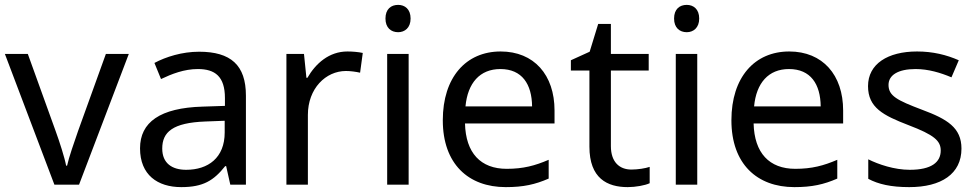

<svg xmlns="http://www.w3.org/2000/svg" viewBox="-20 -757 4006 787"><path d="M203 0H304L508 -536H414L300 -220C285 -177 262 -111 255 -78H251C245 -111 224 -176 208 -220L94 -536H0Z M796 -545C726 -545 660 -524 613 -499L640 -433C684 -454 735 -474 791 -474C861 -474 902 -444 902 -355V-323L811 -320C636 -315 554 -256 554 -149C554 -40 626 10 723 10C813 10 856 -17 903 -76H907L924 0H988V-365C988 -490 926 -545 796 -545ZM822 -259 901 -262V-214C901 -110 833 -61 743 -61C685 -61 645 -88 645 -148C645 -216 688 -254 822 -259Z M1404 -546C1329 -546 1274 -497 1240 -438H1236L1226 -536H1154V0H1242V-286C1242 -394 1315 -466 1398 -466C1416 -466 1439 -463 1456 -459L1467 -540C1449 -544 1424 -546 1404 -546Z M1612 -737C1583 -737 1560 -720 1560 -681C1560 -643 1583 -625 1612 -625C1639 -625 1663 -643 1663 -681C1663 -720 1639 -737 1612 -737ZM1655 -536H1567V0H1655Z M2032 -546C1890 -546 1795 -440 1795 -264C1795 -85 1900 10 2053 10C2126 10 2174 -1 2229 -25V-102C2173 -78 2125 -65 2057 -65C1950 -65 1889 -130 1886 -251H2253V-304C2253 -450 2169 -546 2032 -546ZM2031 -474C2120 -474 2160 -412 2161 -321H1888C1897 -417 1947 -474 2031 -474Z M2568 -62C2519 -62 2484 -93 2484 -158V-468H2639V-536H2484V-659H2432L2397 -545L2320 -510V-468H2396V-156C2396 -26 2469 10 2553 10C2585 10 2624 3 2643 -6V-73C2626 -67 2594 -62 2568 -62Z M2795 -737C2766 -737 2743 -720 2743 -681C2743 -643 2766 -625 2795 -625C2822 -625 2846 -643 2846 -681C2846 -720 2822 -737 2795 -737ZM2838 -536H2750V0H2838Z M3215 -546C3073 -546 2978 -440 2978 -264C2978 -85 3083 10 3236 10C3309 10 3357 -1 3412 -25V-102C3356 -78 3308 -65 3240 -65C3133 -65 3072 -130 3069 -251H3436V-304C3436 -450 3352 -546 3215 -546ZM3214 -474C3303 -474 3343 -412 3344 -321H3071C3080 -417 3130 -474 3214 -474Z M3921 -148C3921 -234 3862 -269 3760 -307C3657 -346 3622 -364 3622 -409C3622 -449 3661 -474 3733 -474C3785 -474 3835 -459 3880 -440L3910 -510C3860 -532 3804 -546 3739 -546C3619 -546 3538 -495 3538 -404C3538 -316 3600 -284 3704 -244C3809 -204 3836 -180 3836 -140C3836 -92 3798 -61 3709 -61C3646 -61 3581 -83 3539 -104V-24C3580 -2 3632 10 3707 10C3838 10 3921 -44 3921 -148Z"/></svg>

Font: Noto Sans Syriac Western
Style: Regular
Weight: 400
Designer: Patrick Giasson and the Monotype Design Team
Foundry: Monotype Imaging Inc.
Version: Version 3.000